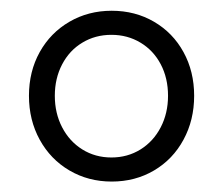

<svg xmlns="http://www.w3.org/2000/svg" viewBox="-20 -748 426 366"><path d="M35.2 -565.4Q35.2 -611.8 55.7 -648.7Q76.2 -685.5 112.3 -706.5Q148.4 -727.5 192.9 -727.5Q237.8 -727.5 273.7 -706.5Q309.6 -685.5 329.8 -648.7Q350.1 -611.8 350.1 -565.4Q350.1 -519 329.8 -481.7Q309.6 -444.3 273.7 -423.1Q237.8 -401.9 192.9 -401.9Q148.4 -401.9 112.3 -423.1Q76.2 -444.3 55.7 -481.7Q35.2 -519 35.2 -565.4ZM300.3 -565.4Q300.3 -599.1 286.4 -625.5Q272.5 -651.9 247.8 -666.7Q223.1 -681.6 192.4 -681.6Q161.6 -681.6 137 -666.7Q112.3 -651.9 98.4 -625.2Q84.5 -598.6 84.5 -565.4Q84.5 -532.2 98.4 -505.4Q112.3 -478.5 137 -463.1Q161.6 -447.8 192.4 -447.8Q223.1 -447.8 247.8 -463.1Q272.5 -478.5 286.4 -505.4Q300.3 -532.2 300.3 -565.4Z"/></svg>

Font: Reddit Sans Light
Style: Regular
Weight: 300
Designer: Stephen Hutchings
Foundry: Reddit
Version: Version 1.013